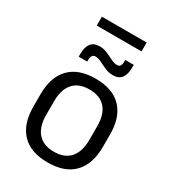

<svg xmlns="http://www.w3.org/2000/svg" viewBox="-196 -905 912 1020"><g transform="rotate(30 260.0 -394.5)"><path d="M123 -748V-802.5H397.5V-748ZM260 12.5Q155 12.5 100.8 -44.2Q46.5 -101 46.5 -207.5V-282Q46.5 -388 101 -444.5Q155.5 -501 260 -501Q365 -501 419.2 -444.5Q473.5 -388 473.5 -282V-207.5Q473.5 -101 419.2 -44.2Q365 12.5 260 12.5ZM260 -53.5Q325 -53.5 358.8 -92Q392.5 -130.5 392.5 -203V-286.5Q392.5 -358.5 358.8 -396.8Q325 -435 260 -435Q195.5 -435 161.5 -396.8Q127.5 -358.5 127.5 -286.5V-203Q127.5 -130.5 161.5 -92Q195.5 -53.5 260 -53.5ZM325.5 -562Q307.5 -562 290.8 -568Q274 -574 258.2 -582.2Q242.5 -590.5 228.2 -596.5Q214 -602.5 201.5 -602.5Q187 -602.5 180.8 -593.2Q174.5 -584 174.5 -565.5V-557H122.5V-573.5Q122.5 -614.5 139 -637.5Q155.5 -660.5 194.5 -660.5Q213 -660.5 230 -654.2Q247 -648 262.5 -640.2Q278 -632.5 292 -626.2Q306 -620 318.5 -620Q333.5 -620 339.5 -629.2Q345.5 -638.5 345.5 -657.5V-665.5H397.5V-649Q397.5 -607.5 381 -584.8Q364.5 -562 325.5 -562Z"/></g></svg>

Font: Anek Latin
Style: Regular
Weight: 400
Designer: Yesha Goshar
Foundry: Ek Type
Version: Version 1.003